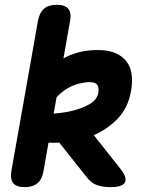

<svg xmlns="http://www.w3.org/2000/svg" viewBox="-20 -759 640 789"><path d="M472.9 -67.9Q504.3 -28.4 493.2 -9.2Q482.1 10 435.1 10Q400.4 10 377.7 1.4Q355 -7.1 338.1 -28.8L166.6 -244.5L311.1 -272.2ZM158.7 -56Q153.3 -22.5 134 -6.3Q114.7 10 81.2 10Q47.7 10 34.5 -6.3Q21.3 -22.5 26.7 -56L136 -673.3Q142.1 -706.8 160.9 -723Q179.7 -739.3 213.2 -739.3Q246.7 -739.3 260.4 -723Q274.1 -706.8 268 -673.3ZM127.7 -293.3Q150.5 -290 191.5 -291.8Q232.6 -293.5 273 -302.8Q313.5 -312.1 345.7 -329.7Q378 -347.2 383.6 -376.6Q387.8 -399 379.9 -410.2Q372.1 -421.4 348.9 -421.4Q329.5 -421.4 306.3 -415.8Q283.2 -410.3 260.6 -397.7Q238.1 -385.2 218.8 -366Q199.5 -346.8 186.7 -319.2L142.6 -419.7Q188.4 -492.1 247.6 -522.8Q306.9 -553.4 380.8 -553.4Q425.1 -553.4 454.5 -540.8Q483.8 -528.1 500.4 -505.8Q517 -483.4 521.1 -452.5Q525.1 -421.7 518.4 -384.9Q506.3 -314.7 462 -269.6Q417.6 -224.5 358.2 -200.7Q298.8 -177 232.6 -173.2Q166.5 -169.4 109.8 -180.8Z"/></svg>

Font: Maple Mono
Style: Italic
Weight: 400
Italic angle: -10°
Monospace: yes
Designer: subframe7536
Version: Version 7.300